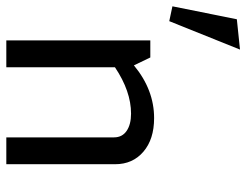

<svg xmlns="http://www.w3.org/2000/svg" viewBox="-142 -674 780 608"><g transform="rotate(90 248.0 -370.0)"><path d="M464 -345V0H379V-341Q379 -367 358.5 -381Q338 -395 304 -395Q233 -395 157 -344V0H72V-456H126L151 -404Q228 -468 318 -468Q385 -468 424.5 -434Q464 -400 464 -345ZM11 -516 -36 -526 5 -730 101 -740Z"/></g></svg>

Font: Average Sans
Style: Regular
Weight: 400
Designer: Eduardo Rodriguez Tunni
Foundry: Eduardo Rodriguez Tunni
Version: Version 1.001